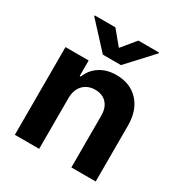

<svg xmlns="http://www.w3.org/2000/svg" viewBox="-179 -903 979 1034"><g transform="rotate(30 311.0 -386.0)"><path d="M211.6 -315.3V0H60.4V-545.5H204.5V-449.2H210.9Q229.4 -496.8 271.8 -524.7Q314.3 -552.6 375 -552.6Q460.2 -552.6 511.7 -497.7Q563.2 -442.8 563.2 -347.3V0H411.9V-320.3Q412.3 -370.4 386.4 -398.6Q360.4 -426.8 315 -426.8Q269.2 -426.8 240.6 -397.5Q212 -368.3 211.6 -315.3ZM240.1 -772 311.4 -685.4 382.8 -772H511.7V-767L367.5 -610.8H255L111.2 -767V-772Z"/></g></svg>

Font: Inter Zeller
Style: Bold
Weight: 700
Designer: Rasmus Andersson; Joe Bland
Foundry: zeller
Version: Version 3.015;git-dec3a8cb1